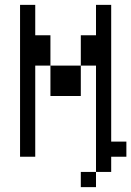

<svg xmlns="http://www.w3.org/2000/svg" viewBox="-20 -645 540 790"><path d="M500 0V-62.5H437.5V-625H375Q375 -625 375 -500H312.5Q312.5 -500 312.5 -375H187.5Q187.5 -375 187.5 -250H312.5Q312.5 -250 312.5 -375H375V62.5H312.5V125H375V62.5H437.5V0ZM62.5 -625Q62.5 -625 62.5 0H125Q125 0 125 -375H187.5Q187.5 -375 187.5 -500H125Q125 -500 125 -625Z"/></svg>

Font: UnifontExMono
Style: Regular
Weight: 500
Version: Version 15.0.06